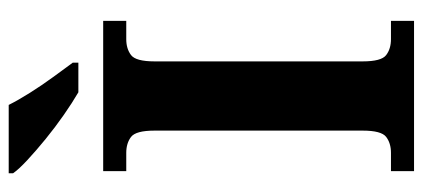

<svg xmlns="http://www.w3.org/2000/svg" viewBox="-285 -686 971 441"><g transform="rotate(-90 200.5 -465.5)"><path d="M28 0V-53H70Q92 -53 106.5 -64Q121 -75 121 -118V-596Q121 -639 106.5 -650Q92 -661 70 -661H28V-714H373V-661H331Q309 -661 294.5 -650Q280 -639 280 -596V-118Q280 -75 294.5 -64Q309 -53 331 -53H373V0ZM209 -771Q185 -785 157 -804.5Q129 -824 102 -846Q75 -868 53.5 -888Q32 -908 23 -921V-931H180Q191 -909 208 -882Q225 -855 244 -829Q263 -803 277 -784V-771Z"/></g></svg>

Font: Noto Serif Thai
Style: Bold
Weight: 700
Designer: Monotype Design Team
Foundry: Monotype Imaging Inc.
Version: Version 2.002; ttfautohint (v1.8.4.7-5d5b)